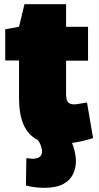

<svg xmlns="http://www.w3.org/2000/svg" viewBox="-20 -678 472 918"><path d="M252 10Q195 10 154.5 -12Q114 -34 92.5 -82.5Q71 -131 71 -210V-389H5V-538L71 -550L97 -658H296V-550H401V-388H296V-229Q296 -199 305.5 -189Q315 -179 334 -179Q345 -179 360 -182Q375 -185 396 -188L425 -18Q380 -3 337 3.5Q294 10 252 10ZM106 78Q115 79 123 80Q131 81 137 81Q157 81 169 72.5Q181 64 181 46Q181 39 178.5 29Q176 19 171.5 9Q167 -1 160 -8H318Q324 3 330 20.5Q336 38 339.5 57Q343 76 343 92Q343 127 328.5 156Q314 185 281 202.5Q248 220 191 220Q171 220 149.5 217.5Q128 215 104 209Z"/></svg>

Font: Georama ExtraCondensed Thin Black
Style: Regular
Weight: 900
Version: Version 1.001